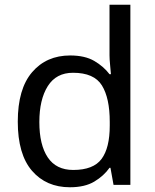

<svg xmlns="http://www.w3.org/2000/svg" viewBox="-20 -780 655 810"><path d="M275 10Q175 10 115 -59.5Q55 -129 55 -267Q55 -405 115.5 -475.5Q176 -546 276 -546Q338 -546 377.5 -523Q417 -500 442 -467H448Q447 -480 444.5 -505.5Q442 -531 442 -546V-760H530V0H459L446 -72H442Q418 -38 378 -14Q338 10 275 10ZM289 -63Q374 -63 408.5 -109.5Q443 -156 443 -250V-266Q443 -366 410 -419.5Q377 -473 288 -473Q217 -473 181.5 -416.5Q146 -360 146 -265Q146 -169 181.5 -116Q217 -63 289 -63Z"/></svg>

Font: Noto Music
Style: Regular
Weight: 400
Designer: Monotype Design Team, Benjamin Yang
Foundry: Monotype Imaging Inc.
Version: Version 2.002; ttfautohint (v1.8.4.7-5d5b)